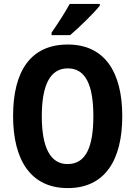

<svg xmlns="http://www.w3.org/2000/svg" viewBox="-20 -953 693 983"><path d="M491 -924V-933H337C313 -889 278 -835 244 -786V-773H339C387 -814 461 -886 491 -924ZM606 -358C606 -583 517 -725 327 -725C140 -725 47 -593 47 -359C47 -134 137 10 327 10C517 10 606 -133 606 -358ZM194 -358C194 -518 237 -603 327 -603C417 -603 458 -520 458 -358C458 -196 417 -113 326 -113C237 -113 194 -199 194 -358Z"/></svg>

Font: Noto Sans Georgian Condensed Bold
Style: Regular
Weight: 700
Width: 3
Designer: Monotype Design Team, Akaki Razmadze
Foundry: Google LLC
Version: Version 2.005